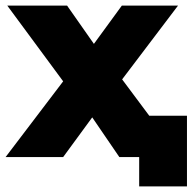

<svg xmlns="http://www.w3.org/2000/svg" viewBox="-20 -562 689 687"><path d="M649 -148V105H478V0H407L310 -142L206 0H0L206 -271L6 -542H220L316 -405L416 -542H617L417 -278L514 -148Z"/></svg>

Font: CMG Sans ExtraBold
Style: Regular
Weight: 800
Designer: Julieta Ulanovsky
Foundry: Julieta Ulanovsky
Version: Version 7.200